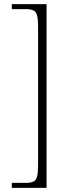

<svg xmlns="http://www.w3.org/2000/svg" viewBox="-20 -780 345 928"><path d="M37 128V104H103Q127 104 140.5 98Q154 92 159 74Q164 56 164 19V-651Q164 -688 159 -706Q154 -724 140.5 -730Q127 -736 103 -736H37V-760H205V128Z"/></svg>

Font: Noto Serif Kannada ExtraLight
Style: Regular
Weight: 250
Version: Version 2.003